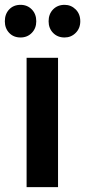

<svg xmlns="http://www.w3.org/2000/svg" viewBox="-29 -774 352 794"><path d="M56 -754Q84 -754 102.5 -735Q121 -716 121 -686Q121 -657 102.5 -638Q84 -619 56 -619Q27 -619 9 -638Q-9 -657 -9 -686Q-9 -716 9 -735Q27 -754 56 -754ZM238 -754Q265 -754 284 -735Q303 -716 303 -686Q303 -657 284 -638Q265 -619 238 -619Q209 -619 190.5 -638Q172 -657 172 -686Q172 -716 190.5 -735Q209 -754 238 -754ZM211 -535V0H81V-535Z"/></svg>

Font: QuotatisMedium
Style: Regular
Weight: 500
Designer: Julieta Ulanovsky
Foundry: Quotatis-Medium
Version: Version 4.000;PS 004.000;hotconv 1.0.88;makeotf.lib2.5.64775